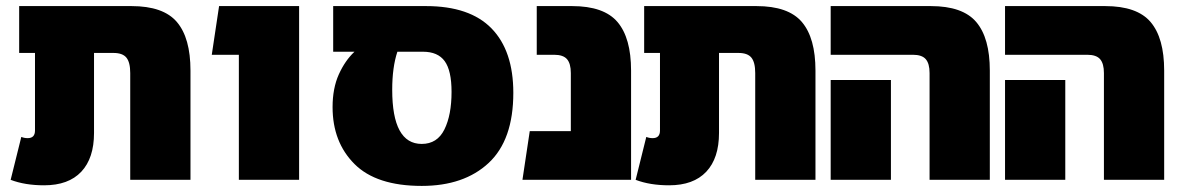

<svg xmlns="http://www.w3.org/2000/svg" viewBox="-20 -591 3906 631"><path d="M606 -359V0H408V-351Q408 -386 395.5 -401.5Q383 -417 353 -417H289V-154Q289 -71 247 -26.5Q205 18 125 18Q62 18 15 0L50 -141Q60 -137 71 -137Q95 -137 95 -162V-417H43V-571H412Q517 -571 561.5 -518.5Q606 -466 606 -359Z M765 -411H676L700 -571H963V0H765Z M1667 -286Q1667 -131 1586 -55.5Q1505 20 1366 20Q1217 20 1145 -52Q1073 -124 1073 -239Q1073 -301 1093.5 -346.5Q1114 -392 1145 -421H1075V-571H1380Q1524 -571 1595.5 -497.5Q1667 -424 1667 -286ZM1464 -289Q1464 -359 1441.5 -390Q1419 -421 1370 -421H1286Q1269 -370 1269 -296Q1269 -118 1366 -118Q1417 -118 1440.5 -165.5Q1464 -213 1464 -289Z M2054 -359V0H1697L1721 -160H1856V-351Q1856 -382 1843.5 -396.5Q1831 -411 1801 -411H1744V-571H1860Q1965 -571 2009.5 -518.5Q2054 -466 2054 -359Z M2660 -359V0H2462V-351Q2462 -386 2449.5 -401.5Q2437 -417 2407 -417H2343V-154Q2343 -71 2301 -26.5Q2259 18 2179 18Q2116 18 2069 0L2104 -141Q2114 -137 2125 -137Q2149 -137 2149 -162V-417H2097V-571H2466Q2571 -571 2615.5 -518.5Q2660 -466 2660 -359Z M3035 -351Q3035 -382 3022.5 -396.5Q3010 -411 2980 -411H2710V-571H3039Q3144 -571 3188.5 -518.5Q3233 -466 3233 -359V0H3035ZM2710 -328H2908V0H2710Z M3608 -351Q3608 -382 3595.5 -396.5Q3583 -411 3553 -411H3283V-571H3612Q3717 -571 3761.5 -518.5Q3806 -466 3806 -359V0H3608ZM3283 -328H3481V0H3283Z"/></svg>

Font: FiraGO Heavy
Style: Regular
Weight: 900
Designer: bBox Type
Foundry: bBox Type GmbH
Version: Version 1.001